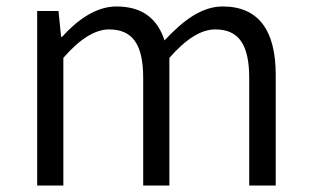

<svg xmlns="http://www.w3.org/2000/svg" viewBox="-20 -574 959 594"><path d="M95 0H176V-395C227 -454 275 -483 317 -483C390 -483 423 -437 423 -333V0H504V-395C556 -454 602 -483 646 -483C718 -483 751 -437 751 -333V0H833V-343C833 -481 779 -554 669 -554C604 -554 547 -511 489 -449C468 -513 424 -554 340 -554C277 -554 219 -512 172 -460H169L161 -540H95Z"/></svg>

Font: Source Han Sans JP Normal
Style: Regular
Weight: 350
Designer: Ryoko NISHIZUKA 西塚涼子 (kana, bopomofo & ideographs); Paul D. Hunt (Latin, Greek & Cyrillic); Sandoll Communications 산돌커뮤니
Foundry: Adobe
Version: Version 2.002;hotconv 1.0.116;makeotfexe 2.5.65601